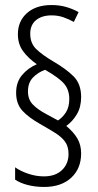

<svg xmlns="http://www.w3.org/2000/svg" viewBox="-20 -780 390 762"><path d="M44 -412Q44 -454 67.5 -482Q91 -510 126 -525Q92 -549 71.5 -577Q51 -605 51 -644Q51 -696 87 -728Q123 -760 184 -760Q216 -760 242 -752.5Q268 -745 292 -732L273 -693Q253 -704 231.5 -711.5Q210 -719 185 -719Q146 -719 123 -700Q100 -681 100 -646Q100 -608 124 -585Q148 -562 190 -537Q242 -507 272 -477Q302 -447 302 -395Q302 -355 285 -326.5Q268 -298 243 -280Q272 -256 287 -230.5Q302 -205 302 -171Q302 -111 262.5 -74.5Q223 -38 155 -38Q121 -38 91 -45.5Q61 -53 40 -67V-116Q61 -101 92 -90.5Q123 -80 154 -80Q200 -80 226 -105Q252 -130 252 -169Q252 -199 238 -218Q224 -237 199 -252.5Q174 -268 139 -288Q93 -314 68.5 -341Q44 -368 44 -412ZM91 -417Q91 -385 110.5 -365Q130 -345 164 -327L210 -302Q228 -313 241.5 -334Q255 -355 255 -387Q255 -423 235 -447Q215 -471 159 -503Q131 -493 111 -472.5Q91 -452 91 -417Z"/></svg>

Font: Noto Sans Lao UI ExtCond Light
Style: Regular
Weight: 300
Width: 2
Designer: Monotype Design Team
Foundry: Monotype Imaging Inc.
Version: Version 2.000; ttfautohint (v1.8.4.7-5d5b)